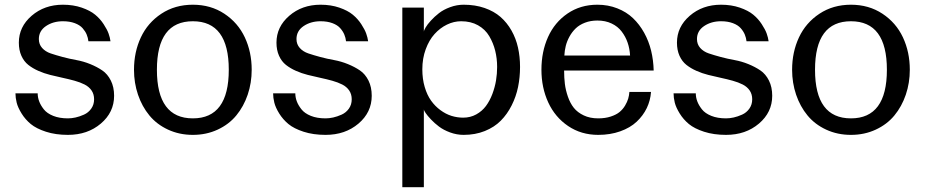

<svg xmlns="http://www.w3.org/2000/svg" viewBox="-20 -554 3884 806"><path d="M44.9 -162.1H138.2Q138.2 -145.5 144.3 -128.9Q150.4 -112.3 163.8 -95.2Q177.2 -78.1 203.4 -67.6Q229.5 -57.1 265.1 -57.1Q280.3 -57.1 297.1 -60.8Q314 -64.5 332.5 -72.8Q351.1 -81.1 363 -97.9Q375 -114.7 375 -137.2Q375 -158.7 364.3 -174.3Q353.5 -189.9 335.2 -199.2Q316.9 -208.5 293.2 -215.1Q269.5 -221.7 243.2 -227.3Q216.8 -232.9 190.7 -239.5Q164.6 -246.1 140.9 -256.6Q117.2 -267.1 98.9 -281.5Q80.6 -295.9 69.8 -319.8Q59.1 -343.8 59.1 -375Q59.1 -441.4 112.8 -487.8Q166.5 -534.2 244.1 -534.2Q287.6 -534.2 323 -522Q358.4 -509.8 379.4 -492.4Q400.4 -475.1 415 -452.6Q429.7 -430.2 435.8 -413.1Q441.9 -396 443.8 -380.9H351.1Q349.6 -395 344 -408.7Q338.4 -422.4 326.9 -435.5Q315.4 -448.7 293.9 -456.8Q272.5 -464.8 244.1 -464.8Q203.1 -464.8 173.1 -444.6Q143.1 -424.3 143.1 -390.1Q143.1 -368.2 156.7 -352.8Q170.4 -337.4 192.6 -329.8Q214.8 -322.3 243.2 -314.7Q271.5 -307.1 301 -301.8Q330.6 -296.4 358.9 -284.9Q387.2 -273.4 409.4 -258.3Q431.6 -243.2 445.3 -215.8Q459 -188.5 459 -151.9Q459 -82.5 403.3 -35.2Q347.7 12.2 265.1 12.2Q213.4 12.2 172.9 -1Q132.3 -14.2 109.1 -33.4Q85.9 -52.7 70.6 -77.6Q55.2 -102.5 50 -123Q44.9 -143.6 44.9 -162.1Z M542.5 -261.2Q542.5 -335.4 571.3 -397Q600.1 -458.5 657.2 -496.3Q714.4 -534.2 789.6 -534.2Q864.7 -534.2 921.9 -496.3Q979 -458.5 1007.8 -397Q1036.6 -335.4 1036.6 -261.2Q1036.6 -206.1 1019.8 -156.5Q1002.9 -106.9 971.9 -69.3Q940.9 -31.7 893.6 -9.8Q846.2 12.2 789.6 12.2Q732.9 12.2 685.5 -9.8Q638.2 -31.7 607.2 -69.3Q576.2 -106.9 559.3 -156.5Q542.5 -206.1 542.5 -261.2ZM638.7 -261.2Q638.7 -57.1 789.6 -57.1Q940.4 -57.1 940.4 -261.2Q940.4 -464.8 789.6 -464.8Q638.7 -464.8 638.7 -261.2Z M1126.5 -162.1H1219.7Q1219.7 -145.5 1225.8 -128.9Q1231.9 -112.3 1245.4 -95.2Q1258.8 -78.1 1284.9 -67.6Q1311 -57.1 1346.7 -57.1Q1361.8 -57.1 1378.7 -60.8Q1395.5 -64.5 1414.1 -72.8Q1432.6 -81.1 1444.6 -97.9Q1456.5 -114.7 1456.5 -137.2Q1456.5 -158.7 1445.8 -174.3Q1435.1 -189.9 1416.7 -199.2Q1398.4 -208.5 1374.8 -215.1Q1351.1 -221.7 1324.7 -227.3Q1298.3 -232.9 1272.2 -239.5Q1246.1 -246.1 1222.4 -256.6Q1198.7 -267.1 1180.4 -281.5Q1162.1 -295.9 1151.4 -319.8Q1140.6 -343.8 1140.6 -375Q1140.6 -441.4 1194.3 -487.8Q1248 -534.2 1325.7 -534.2Q1369.1 -534.2 1404.5 -522Q1439.9 -509.8 1460.9 -492.4Q1481.9 -475.1 1496.6 -452.6Q1511.2 -430.2 1517.3 -413.1Q1523.4 -396 1525.4 -380.9H1432.6Q1431.2 -395 1425.5 -408.7Q1419.9 -422.4 1408.4 -435.5Q1397 -448.7 1375.5 -456.8Q1354 -464.8 1325.7 -464.8Q1284.7 -464.8 1254.6 -444.6Q1224.6 -424.3 1224.6 -390.1Q1224.6 -368.2 1238.3 -352.8Q1252 -337.4 1274.2 -329.8Q1296.4 -322.3 1324.7 -314.7Q1353 -307.1 1382.6 -301.8Q1412.1 -296.4 1440.4 -284.9Q1468.8 -273.4 1491 -258.3Q1513.2 -243.2 1526.9 -215.8Q1540.5 -188.5 1540.5 -151.9Q1540.5 -82.5 1484.9 -35.2Q1429.2 12.2 1346.7 12.2Q1294.9 12.2 1254.4 -1Q1213.9 -14.2 1190.7 -33.4Q1167.5 -52.7 1152.1 -77.6Q1136.7 -102.5 1131.6 -123Q1126.5 -143.6 1126.5 -162.1Z M1668.9 231.9V-522H1759.3V-420.9Q1759.3 -425.8 1766.6 -438.5Q1773.9 -451.2 1788.8 -467.5Q1803.7 -483.9 1822.8 -498.8Q1841.8 -513.7 1869.6 -523.9Q1897.5 -534.2 1926.3 -534.2Q1974.6 -534.2 2014.2 -520.5Q2053.7 -506.8 2081.1 -482.9Q2108.4 -459 2127.2 -425.8Q2146 -392.6 2154.5 -354.2Q2163.1 -315.9 2163.1 -272.9Q2163.1 -229.5 2154.8 -189Q2146.5 -148.4 2127.9 -111.6Q2109.4 -74.7 2082.3 -47.4Q2055.2 -20 2015.1 -3.9Q1975.1 12.2 1926.3 12.2Q1897.5 12.2 1869.6 2Q1841.8 -8.3 1822.8 -22.7Q1803.7 -37.1 1788.8 -53Q1773.9 -68.8 1766.6 -79.8Q1759.3 -90.8 1759.3 -94.2V231.9ZM1752.9 -263.2Q1752.9 -222.7 1762.9 -188.7Q1772.9 -154.8 1789.8 -131.3Q1806.6 -107.9 1828.9 -91.6Q1851.1 -75.2 1875.2 -67.6Q1899.4 -60.1 1924.3 -60.1Q1954.6 -60.1 1979.2 -73.7Q2003.9 -87.4 2020 -109.1Q2036.1 -130.9 2046.9 -159.4Q2057.6 -188 2062.3 -216.3Q2066.9 -244.6 2066.9 -272.9Q2066.9 -308.6 2058.8 -341.1Q2050.8 -373.5 2033.9 -402.1Q2017.1 -430.7 1986.8 -447.8Q1956.5 -464.8 1916 -464.8Q1885.3 -464.8 1856.2 -450.7Q1827.1 -436.5 1804.2 -411.1Q1781.2 -385.7 1767.1 -347.2Q1752.9 -308.6 1752.9 -263.2Z M2252.9 -261.2Q2252.9 -336.9 2280.5 -398.4Q2308.1 -460 2362.3 -497.1Q2416.5 -534.2 2487.8 -534.2Q2532.7 -534.2 2571.3 -519Q2609.9 -503.9 2637.2 -477.8Q2664.6 -451.7 2684.1 -416.5Q2703.6 -381.3 2713.4 -341.1Q2723.1 -300.8 2724.1 -257.8H2348.1Q2348.1 -227.5 2351.3 -201.7Q2354.5 -175.8 2364 -148.2Q2373.5 -120.6 2388.9 -101.3Q2404.3 -82 2430.4 -69.6Q2456.5 -57.1 2491.2 -57.1Q2520.5 -57.1 2543.7 -64.7Q2566.9 -72.3 2580.8 -83.7Q2594.7 -95.2 2604 -110.8Q2613.3 -126.5 2617.2 -140.1Q2621.1 -153.8 2622.1 -168H2712.9Q2710.4 -132.3 2695.1 -100.3Q2679.7 -68.4 2652.6 -43Q2625.5 -17.6 2583.7 -2.7Q2542 12.2 2491.2 12.2Q2419.9 12.2 2365 -24.9Q2310.1 -62 2281.5 -124Q2252.9 -186 2252.9 -261.2ZM2349.1 -320.8H2625Q2623.5 -349.6 2614.7 -375Q2606 -400.4 2589.8 -421.6Q2573.7 -442.9 2547.6 -455.3Q2521.5 -467.8 2487.8 -467.8Q2459 -467.8 2435.5 -458.7Q2412.1 -449.7 2396.7 -434.8Q2381.3 -419.9 2370.6 -400.4Q2359.9 -380.9 2355 -361.1Q2350.1 -341.3 2349.1 -320.8Z M2807.6 -162.1H2900.9Q2900.9 -145.5 2907 -128.9Q2913.1 -112.3 2926.5 -95.2Q2939.9 -78.1 2966.1 -67.6Q2992.2 -57.1 3027.8 -57.1Q3043 -57.1 3059.8 -60.8Q3076.7 -64.5 3095.2 -72.8Q3113.8 -81.1 3125.7 -97.9Q3137.7 -114.7 3137.7 -137.2Q3137.7 -158.7 3127 -174.3Q3116.2 -189.9 3097.9 -199.2Q3079.6 -208.5 3055.9 -215.1Q3032.2 -221.7 3005.9 -227.3Q2979.5 -232.9 2953.4 -239.5Q2927.2 -246.1 2903.6 -256.6Q2879.9 -267.1 2861.6 -281.5Q2843.3 -295.9 2832.5 -319.8Q2821.8 -343.8 2821.8 -375Q2821.8 -441.4 2875.5 -487.8Q2929.2 -534.2 3006.8 -534.2Q3050.3 -534.2 3085.7 -522Q3121.1 -509.8 3142.1 -492.4Q3163.1 -475.1 3177.7 -452.6Q3192.4 -430.2 3198.5 -413.1Q3204.6 -396 3206.5 -380.9H3113.8Q3112.3 -395 3106.7 -408.7Q3101.1 -422.4 3089.6 -435.5Q3078.1 -448.7 3056.6 -456.8Q3035.2 -464.8 3006.8 -464.8Q2965.8 -464.8 2935.8 -444.6Q2905.8 -424.3 2905.8 -390.1Q2905.8 -368.2 2919.4 -352.8Q2933.1 -337.4 2955.3 -329.8Q2977.5 -322.3 3005.9 -314.7Q3034.2 -307.1 3063.7 -301.8Q3093.3 -296.4 3121.6 -284.9Q3149.9 -273.4 3172.1 -258.3Q3194.3 -243.2 3208 -215.8Q3221.7 -188.5 3221.7 -151.9Q3221.7 -82.5 3166 -35.2Q3110.4 12.2 3027.8 12.2Q2976.1 12.2 2935.5 -1Q2895 -14.2 2871.8 -33.4Q2848.6 -52.7 2833.3 -77.6Q2817.9 -102.5 2812.7 -123Q2807.6 -143.6 2807.6 -162.1Z M3305.2 -261.2Q3305.2 -335.4 3334 -397Q3362.8 -458.5 3419.9 -496.3Q3477.1 -534.2 3552.2 -534.2Q3627.4 -534.2 3684.6 -496.3Q3741.7 -458.5 3770.5 -397Q3799.3 -335.4 3799.3 -261.2Q3799.3 -206.1 3782.5 -156.5Q3765.6 -106.9 3734.6 -69.3Q3703.6 -31.7 3656.2 -9.8Q3608.9 12.2 3552.2 12.2Q3495.6 12.2 3448.2 -9.8Q3400.9 -31.7 3369.9 -69.3Q3338.9 -106.9 3322 -156.5Q3305.2 -206.1 3305.2 -261.2ZM3401.4 -261.2Q3401.4 -57.1 3552.2 -57.1Q3703.1 -57.1 3703.1 -261.2Q3703.1 -464.8 3552.2 -464.8Q3401.4 -464.8 3401.4 -261.2Z"/></svg>

Font: Standard
Style: Regular
Weight: 400
Designer: Bryce Wilner
Version: Version 2.000;PS 2.0;hotconv 16.6.51;makeotf.lib2.5.65220 DE